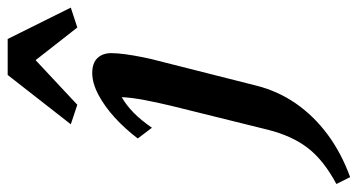

<svg xmlns="http://www.w3.org/2000/svg" viewBox="-333 -457 914 490"><g transform="rotate(-90 124.0 -212.0)"><path d="M98.6 -230.5Q106.4 -262.7 113.3 -298.3Q120.1 -334 121.1 -358.4Q100.6 -346.7 81.5 -328.1Q62.5 -309.6 43 -281.2L15.6 -317.4Q40 -349.6 68.8 -376Q97.7 -402.3 127.4 -418Q157.2 -433.6 182.6 -433.6Q208 -433.6 220.7 -420.4Q233.4 -407.2 233.4 -384.8Q233.4 -370.1 230.5 -348.6Q227.5 -327.1 223.1 -305.2Q218.8 -283.2 213.9 -265.6L150.4 -14.6Q136.7 40 105 85.9Q73.2 131.8 25.9 167Q-21.5 202.1 -83 224.6L-100.6 189.5Q-40 157.2 -8.8 116.7Q22.5 76.2 38.1 13.7ZM349.6 -488.3 298.8 -471.7 189.5 -611.3H251L101.6 -471.7L51.8 -488.3L177.7 -649.4H269.5Z"/></g></svg>

Font: Crimson Pro SemiBold
Style: Italic
Weight: 600
Italic angle: -12°
Designer: Jacques Le Bailly
Foundry: Baron von Fonthausen
Version: Version 1.003